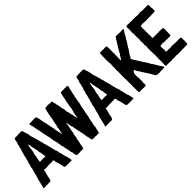

<svg xmlns="http://www.w3.org/2000/svg" viewBox="106 -1603 2471 2471"><g transform="rotate(-45 1341.5 -367.0)"><path d="M536 -21Q540 -18 537 -8Q535 1 525 -2Q524 -2 522 -2L521 -3Q512 -5 510 -4Q508 -2 506 -4Q503 -6 495 -3Q492 -3 487 -2.5Q482 -2 480 -2Q479 -2 476.5 -2Q474 -2 472 -2Q470 -2 469 -2Q437 -2 422 -4Q409 -8 407 -17L401 -44Q401 -47 399 -55Q390 -86 390 -89Q390 -90 389 -95Q388 -100 387 -103Q386 -105 384.5 -110Q383 -115 382 -118L381 -120Q377 -128 376 -132Q374 -148 373 -157Q372 -159 371 -163Q370 -167 369 -169Q367 -173 362 -171H352Q351 -170 347 -170Q335 -166 327 -168Q325 -169 320 -169.5Q315 -170 313 -170H309Q305 -169 305 -170H297Q294 -170 287 -169.5Q280 -169 276 -169Q228 -166 227 -166Q214 -166 210 -168Q206 -170 193 -165Q192 -164 192 -161Q196 -153 190 -138Q190 -135 188 -129.5Q186 -124 185 -121Q181 -108 175 -82Q174 -80 172 -76.5Q170 -73 170 -72Q170 -69 171 -69Q173 -60 169 -51Q164 -42 165 -38Q165 -29 161 -22Q154 -8 149 -7Q148 -7 146 -5L145 -4Q144 -4 143 -4H118Q116 -4 112 -5Q108 -6 105 -5.5Q102 -5 100 -3H94Q93 -3 87 -5Q84 -7 80 -3H75Q72 -3 71 -4H56Q53 -5 37 -2Q32 0 30 -4L25 -9V-10Q32 -22 32 -27Q32 -29 34 -33Q34 -35 35 -37Q36 -39 36 -41Q38 -59 40 -66Q40 -68 42 -73.5Q44 -79 45 -82Q49 -96 50 -103Q52 -109 54 -121Q56 -133 58 -139Q58 -141 60 -145.5Q62 -150 62 -152Q64 -156 67 -164.5Q70 -173 71 -177Q73 -188 77 -192V-199Q78 -201 78 -205.5Q78 -210 78 -212Q79 -216 84.5 -231Q90 -246 91 -255Q92 -257 93 -260.5Q94 -264 94 -266Q95 -268 96.5 -274Q98 -280 99 -282Q102 -286 102 -291Q100 -305 105 -315Q106 -318 106 -324Q108 -332 110 -336Q116 -347 118 -365Q118 -376 125 -388Q130 -399 131 -402Q132 -408 134 -422L137 -431Q141 -443 142 -449Q143 -453 144 -459Q145 -465 145 -466Q146 -470 147 -477.5Q148 -485 149 -489Q151 -496 154 -499Q160 -510 159 -515Q158 -518 160 -524Q160 -527 162 -532.5Q164 -538 165 -541Q166 -552 174 -559Q176 -562 175 -563Q174 -571 177 -580Q179 -587 182.5 -599.5Q186 -612 187 -617Q189 -623 189 -627Q188 -639 197 -655Q200 -662 202 -668Q204 -681 208 -705Q213 -726 237 -724H261Q294 -728 310 -725Q319 -723 326 -729H329Q337 -725 341 -724Q348 -723 354 -713Q355 -712 358 -699Q362 -676 368 -670Q369 -668 369 -664Q370 -655 379 -627Q381 -623 381 -619Q381 -609 380 -604V-603Q381 -602 381 -601Q385 -593 386 -589Q386 -587 387 -581.5Q388 -576 389 -573Q390 -570 392.5 -564.5Q395 -559 396 -556Q397 -552 399.5 -543Q402 -534 403 -529Q404 -525 409 -508Q414 -491 417 -482Q418 -479 418 -473Q417 -468 422 -458Q428 -448 430 -433Q433 -413 434 -411V-410L443 -383Q445 -377 445 -373Q447 -367 449 -359Q449 -357 450.5 -353Q452 -349 453 -346Q455 -331 460 -320Q460 -319 460 -317L461 -315Q458 -305 467 -289Q470 -284 472 -264Q473 -260 477 -245V-244Q482 -239 489 -218V-212Q488 -208 491 -203Q493 -201 492 -198Q491 -188 498 -174Q501 -170 501 -165Q504 -156 508 -136V-133Q508 -132 508.5 -129.5Q509 -127 509 -126Q511 -122 511 -121Q511 -119 511.5 -116Q512 -113 512.5 -110.5Q513 -108 514 -106Q515 -103 517.5 -97Q520 -91 521 -88Q522 -86 523.5 -81Q525 -76 526 -73Q528 -67 528 -63Q534 -41 536 -26Q537 -25 536 -23ZM334 -280V-284V-287Q332 -291 331 -294Q330 -298 328.5 -306Q327 -314 326 -318Q322 -335 326 -344Q326 -345 324 -349Q318 -361 318 -363Q318 -366 315.5 -376Q313 -386 315 -392Q314 -393 314 -394L308 -430Q307 -433 305 -437.5Q303 -442 303 -444V-451V-455Q301 -467 299 -472Q291 -491 291 -524L287 -537Q284 -538 281 -543Q281 -540 279 -534Q275 -526 276 -520Q276 -517 274 -515Q273 -514 272.5 -511Q272 -508 272 -507Q271 -503 271.5 -500Q272 -497 271.5 -493Q271 -489 268 -486V-483Q267 -478 267 -467Q266 -461 264.5 -450Q263 -439 262 -434Q262 -432 261.5 -429Q261 -426 260 -424Q259 -422 257 -418.5Q255 -415 255 -414Q254 -410 252.5 -402.5Q251 -395 250 -391Q246 -371 248 -363Q248 -362 248 -362L247 -360Q241 -338 238 -326Q236 -318 234 -298Q231 -285 232 -283Q234 -277 240 -278Q248 -280 251 -279Q266 -277 285 -280Q299 -283 308 -277Q310 -277 312 -278Q324 -280 328 -279Q333 -279 334 -280Z M1168 -721Q1173 -721 1178 -716V-711Q1176 -701 1176 -697Q1176 -696 1175.5 -692.5Q1175 -689 1174 -688Q1167 -670 1165 -650Q1165 -632 1157 -624L1155 -620Q1155 -606 1154 -599Q1153 -594 1151 -586Q1147 -578 1148 -573Q1148 -572 1148 -570L1147 -568Q1146 -563 1143 -553.5Q1140 -544 1139 -539V-535Q1138 -531 1137 -523.5Q1136 -516 1136 -512Q1136 -510 1134.5 -506Q1133 -502 1133 -501Q1131 -497 1131 -493Q1130 -490 1130 -484Q1130 -478 1129 -475Q1128 -472 1127.5 -467Q1127 -462 1127 -459Q1123 -444 1122 -434Q1121 -432 1119.5 -428Q1118 -424 1118 -423Q1114 -407 1112 -398L1109 -380Q1111 -366 1105 -359V-355Q1107 -353 1105 -349Q1100 -341 1100 -330Q1100 -326 1096 -318Q1096 -316 1095 -313.5Q1094 -311 1094 -310Q1095 -298 1089 -276Q1086 -271 1087 -265Q1088 -252 1081 -236Q1077 -226 1076 -220Q1075 -203 1068 -181Q1065 -170 1065 -158Q1065 -150 1061 -143Q1059 -139 1059 -138Q1059 -128 1055 -110V-107Q1055 -83 1046 -62Q1044 -56 1045 -51Q1045 -45 1042 -39Q1034 -30 1036 -16Q1036 -1 1022 -3Q998 -6 994 -3Q986 1 977 -4Q972 -6 970 -5Q965 -5 956.5 -4.5Q948 -4 944 -4H919Q912 -4 909 -11Q909 -12 908 -14L907 -16Q900 -30 900 -39Q900 -55 895 -65Q890 -78 890 -90Q890 -91 887 -106Q887 -113 886 -117Q886 -126 884 -130Q879 -141 879 -159Q879 -166 875 -170Q872 -175 872 -186Q872 -191 871 -194Q866 -205 867 -208Q867 -215 863 -225Q861 -228 861 -235V-247Q860 -251 857.5 -257.5Q855 -264 854 -267Q853 -269 853 -275Q855 -296 846 -307Q843 -310 843 -313Q842 -317 840.5 -324.5Q839 -332 838 -338Q837 -344 837 -349Q836 -352 836 -358Q836 -364 836 -367Q835 -371 833 -378.5Q831 -386 830 -390Q830 -392 828 -392Q827 -392 825.5 -391.5Q824 -391 823 -390V-388Q825 -387 825 -382L822 -361Q822 -359 821 -356Q820 -353 820 -352Q818 -343 814.5 -328Q811 -313 810 -306Q810 -304 809.5 -299Q809 -294 808 -292Q800 -262 800 -246Q800 -244 798 -238Q793 -231 793 -224Q792 -217 788 -196Q787 -192 787 -182Q786 -181 786 -177Q786 -173 786 -172Q784 -167 781 -157Q778 -147 776 -142Q775 -139 775 -131Q774 -129 774 -125Q774 -121 773 -119Q771 -109 770 -103L767 -91Q760 -69 762 -61Q762 -60 761.5 -58Q761 -56 761 -55Q754 -41 754 -22Q754 -19 753 -17Q752 -15 750.5 -13Q749 -11 748 -9Q745 0 737 -4Q731 -6 724 -3Q717 0 710 -3Q703 -7 695 -4Q686 0 668 -2Q656 -3 645 -2Q631 0 626 -8Q620 -20 617 -34Q616 -40 615 -51Q614 -62 614 -63Q612 -75 611 -76Q606 -83 604 -94Q604 -110 603 -112Q598 -122 598 -137Q596 -154 591 -161Q590 -162 590 -166L587 -187Q586 -203 577 -226Q576 -227 574 -236Q572 -271 567 -284V-293Q567 -296 565 -302Q564 -304 562 -308.5Q560 -313 560 -315Q560 -326 556 -334Q556 -336 555 -339.5Q554 -343 554 -345Q552 -357 550 -361Q546 -371 546 -391Q546 -404 544 -409Q542 -415 539 -426.5Q536 -438 535 -440Q530 -456 529 -469V-470L526 -488Q525 -492 521 -505Q521 -506 520.5 -509Q520 -512 520 -514Q520 -524 516 -532Q511 -551 511 -554Q514 -569 505 -586Q502 -594 503 -600Q503 -608 500 -616Q493 -639 495 -646Q496 -648 493 -656Q492 -658 491 -662Q490 -666 489 -668Q485 -682 479 -710V-715Q481 -720 490 -722H497Q508 -718 521 -721Q535 -724 549 -721Q552 -721 558 -723Q559 -723 560.5 -723.5Q562 -724 563 -724L599 -721Q606 -721 607 -712Q607 -705 608 -703Q616 -694 618 -671Q620 -652 623 -645Q625 -639 630 -599Q630 -595 632 -589Q638 -580 640 -567Q641 -564 642 -556Q643 -548 644 -545Q644 -536 646 -532Q649 -526 649 -518Q649 -513 651 -503Q657 -483 657 -481Q659 -474 660.5 -461Q662 -448 664 -441V-434Q664 -432 664.5 -429.5Q665 -427 665 -426Q675 -395 674 -388V-386Q675 -380 677.5 -370.5Q680 -361 681 -357V-351Q683 -343 684 -340Q684 -339 685.5 -337.5Q687 -336 687 -335Q689 -339 691 -341V-343Q692 -348 693.5 -357.5Q695 -367 696 -372Q701 -392 701 -395Q701 -398 702.5 -403Q704 -408 704 -409Q706 -415 706 -419Q703 -427 708 -438Q709 -439 709 -440Q710 -442 710 -443Q712 -454 715 -459Q718 -465 718 -477Q718 -485 719 -488Q725 -508 728 -527Q729 -535 736 -559Q736 -561 736.5 -564.5Q737 -568 737 -570Q735 -589 743 -602Q745 -606 745 -608Q742 -619 747 -633Q749 -637 749 -640Q749 -649 753 -656Q758 -663 755 -669Q753 -675 758 -682Q764 -689 764 -701Q764 -703 764.5 -707Q765 -711 765 -713Q767 -719 773 -719Q778 -720 790 -720Q792 -721 796 -721L811 -724Q814 -724 821 -723.5Q828 -723 832 -723Q834 -722 838 -722Q842 -722 844 -721Q854 -719 859 -719H873L879 -722H881Q882 -723 883 -723Q888 -720 889 -717Q897 -701 896 -698V-690Q897 -687 899.5 -680Q902 -673 903 -669Q905 -659 905 -655V-654Q907 -646 907 -643L909 -639Q911 -635 911 -632Q914 -618 918 -597Q919 -594 919 -587Q920 -585 920 -580.5Q920 -576 921 -574Q922 -570 924 -562.5Q926 -555 927 -551Q928 -549 929 -543Q930 -537 930 -535Q935 -513 933 -498Q933 -495 934 -494Q941 -476 942 -471Q943 -470 943 -466Q944 -463 945 -456.5Q946 -450 946 -447Q948 -439 948 -436Q947 -431 954 -418Q960 -404 958 -395Q956 -389 962 -377Q965 -374 965 -368Q966 -366 966 -362Q966 -358 966 -357Q971 -341 970 -335Q970 -334 970.5 -334Q971 -334 971 -333L972 -334Q972 -335 974.5 -338Q977 -341 974 -342V-345Q976 -351 976 -352Q982 -365 981 -377Q979 -387 986 -407L989 -422Q990 -428 993 -433Q993 -434 995 -437.5Q997 -441 997 -443Q996 -449 1002 -468Q1007 -481 1006 -492Q1006 -495 1008 -501Q1012 -507 1010 -518Q1010 -527 1011 -532Q1012 -537 1016 -547Q1018 -553 1018 -557Q1017 -564 1020 -574Q1020 -576 1021 -580Q1022 -584 1022 -586Q1027 -612 1029 -615Q1029 -616 1032 -626Q1032 -629 1033 -635Q1034 -641 1034 -644Q1035 -649 1039 -666Q1041 -678 1043 -684Q1044 -686 1045 -691.5Q1046 -697 1046 -700Q1048 -710 1050 -715Q1050 -719 1056 -719L1074 -722Q1094 -724 1102 -722Q1105 -721 1112 -721Q1122 -723 1126 -723Q1154 -721 1168 -721Z M1659 -21Q1663 -18 1660 -8Q1658 1 1648 -2Q1647 -2 1645 -2L1644 -3Q1635 -5 1633 -4Q1631 -2 1629 -4Q1626 -6 1618 -3Q1615 -3 1610 -2.5Q1605 -2 1603 -2Q1602 -2 1599.5 -2Q1597 -2 1595 -2Q1593 -2 1592 -2Q1560 -2 1545 -4Q1532 -8 1530 -17L1524 -44Q1524 -47 1522 -55Q1513 -86 1513 -89Q1513 -90 1512 -95Q1511 -100 1510 -103Q1509 -105 1507.5 -110Q1506 -115 1505 -118L1504 -120Q1500 -128 1499 -132Q1497 -148 1496 -157Q1495 -159 1494 -163Q1493 -167 1492 -169Q1490 -173 1485 -171H1475Q1474 -170 1470 -170Q1458 -166 1450 -168Q1448 -169 1443 -169.5Q1438 -170 1436 -170H1432Q1428 -169 1428 -170H1420Q1417 -170 1410 -169.5Q1403 -169 1399 -169Q1351 -166 1350 -166Q1337 -166 1333 -168Q1329 -170 1316 -165Q1315 -164 1315 -161Q1319 -153 1313 -138Q1313 -135 1311 -129.5Q1309 -124 1308 -121Q1304 -108 1298 -82Q1297 -80 1295 -76.5Q1293 -73 1293 -72Q1293 -69 1294 -69Q1296 -60 1292 -51Q1287 -42 1288 -38Q1288 -29 1284 -22Q1277 -8 1272 -7Q1271 -7 1269 -5L1268 -4Q1267 -4 1266 -4H1241Q1239 -4 1235 -5Q1231 -6 1228 -5.5Q1225 -5 1223 -3H1217Q1216 -3 1210 -5Q1207 -7 1203 -3H1198Q1195 -3 1194 -4H1179Q1176 -5 1160 -2Q1155 0 1153 -4L1148 -9V-10Q1155 -22 1155 -27Q1155 -29 1157 -33Q1157 -35 1158 -37Q1159 -39 1159 -41Q1161 -59 1163 -66Q1163 -68 1165 -73.5Q1167 -79 1168 -82Q1172 -96 1173 -103Q1175 -109 1177 -121Q1179 -133 1181 -139Q1181 -141 1183 -145.5Q1185 -150 1185 -152Q1187 -156 1190 -164.5Q1193 -173 1194 -177Q1196 -188 1200 -192V-199Q1201 -201 1201 -205.5Q1201 -210 1201 -212Q1202 -216 1207.5 -231Q1213 -246 1214 -255Q1215 -257 1216 -260.5Q1217 -264 1217 -266Q1218 -268 1219.5 -274Q1221 -280 1222 -282Q1225 -286 1225 -291Q1223 -305 1228 -315Q1229 -318 1229 -324Q1231 -332 1233 -336Q1239 -347 1241 -365Q1241 -376 1248 -388Q1253 -399 1254 -402Q1255 -408 1257 -422L1260 -431Q1264 -443 1265 -449Q1266 -453 1267 -459Q1268 -465 1268 -466Q1269 -470 1270 -477.5Q1271 -485 1272 -489Q1274 -496 1277 -499Q1283 -510 1282 -515Q1281 -518 1283 -524Q1283 -527 1285 -532.5Q1287 -538 1288 -541Q1289 -552 1297 -559Q1299 -562 1298 -563Q1297 -571 1300 -580Q1302 -587 1305.5 -599.5Q1309 -612 1310 -617Q1312 -623 1312 -627Q1311 -639 1320 -655Q1323 -662 1325 -668Q1327 -681 1331 -705Q1336 -726 1360 -724H1384Q1417 -728 1433 -725Q1442 -723 1449 -729H1452Q1460 -725 1464 -724Q1471 -723 1477 -713Q1478 -712 1481 -699Q1485 -676 1491 -670Q1492 -668 1492 -664Q1493 -655 1502 -627Q1504 -623 1504 -619Q1504 -609 1503 -604V-603Q1504 -602 1504 -601Q1508 -593 1509 -589Q1509 -587 1510 -581.5Q1511 -576 1512 -573Q1513 -570 1515.5 -564.5Q1518 -559 1519 -556Q1520 -552 1522.5 -543Q1525 -534 1526 -529Q1527 -525 1532 -508Q1537 -491 1540 -482Q1541 -479 1541 -473Q1540 -468 1545 -458Q1551 -448 1553 -433Q1556 -413 1557 -411V-410L1566 -383Q1568 -377 1568 -373Q1570 -367 1572 -359Q1572 -357 1573.5 -353Q1575 -349 1576 -346Q1578 -331 1583 -320Q1583 -319 1583 -317L1584 -315Q1581 -305 1590 -289Q1593 -284 1595 -264Q1596 -260 1600 -245V-244Q1605 -239 1612 -218V-212Q1611 -208 1614 -203Q1616 -201 1615 -198Q1614 -188 1621 -174Q1624 -170 1624 -165Q1627 -156 1631 -136V-133Q1631 -132 1631.5 -129.5Q1632 -127 1632 -126Q1634 -122 1634 -121Q1634 -119 1634.5 -116Q1635 -113 1635.5 -110.5Q1636 -108 1637 -106Q1638 -103 1640.5 -97Q1643 -91 1644 -88Q1645 -86 1646.5 -81Q1648 -76 1649 -73Q1651 -67 1651 -63Q1657 -41 1659 -26Q1660 -25 1659 -23ZM1457 -280V-284V-287Q1455 -291 1454 -294Q1453 -298 1451.5 -306Q1450 -314 1449 -318Q1445 -335 1449 -344Q1449 -345 1447 -349Q1441 -361 1441 -363Q1441 -366 1438.5 -376Q1436 -386 1438 -392Q1437 -393 1437 -394L1431 -430Q1430 -433 1428 -437.5Q1426 -442 1426 -444V-451V-455Q1424 -467 1422 -472Q1414 -491 1414 -524L1410 -537Q1407 -538 1404 -543Q1404 -540 1402 -534Q1398 -526 1399 -520Q1399 -517 1397 -515Q1396 -514 1395.5 -511Q1395 -508 1395 -507Q1394 -503 1394.5 -500Q1395 -497 1394.5 -493Q1394 -489 1391 -486V-483Q1390 -478 1390 -467Q1389 -461 1387.5 -450Q1386 -439 1385 -434Q1385 -432 1384.5 -429Q1384 -426 1383 -424Q1382 -422 1380 -418.5Q1378 -415 1378 -414Q1377 -410 1375.5 -402.5Q1374 -395 1373 -391Q1369 -371 1371 -363Q1371 -362 1371 -362L1370 -360Q1364 -338 1361 -326Q1359 -318 1357 -298Q1354 -285 1355 -283Q1357 -277 1363 -278Q1371 -280 1374 -279Q1389 -277 1408 -280Q1422 -283 1431 -277Q1433 -277 1435 -278Q1447 -280 1451 -279Q1456 -279 1457 -280Z M1762 -595Q1768 -586 1764 -571V-562Q1765 -558 1765 -551Q1766 -542 1768 -526Q1768 -522 1767.5 -514Q1767 -506 1767 -502V-495Q1766 -493 1766 -489Q1766 -487 1765.5 -482Q1765 -477 1765 -474Q1765 -458 1766 -451V-447Q1769 -441 1762 -425V-421Q1767 -409 1765 -400V-381Q1765 -378 1765 -372Q1765 -366 1764 -364V-351Q1764 -346 1765 -344V-337V-328Q1765 -326 1765 -323Q1765 -320 1764 -318Q1764 -313 1762 -305V-302Q1770 -290 1762 -277V-272Q1765 -260 1765 -259Q1766 -247 1766 -225Q1766 -210 1765 -202V-199V-172Q1765 -164 1767 -144Q1769 -141 1767 -138Q1761 -126 1765 -104Q1767 -90 1766 -86Q1765 -83 1764.5 -78Q1764 -73 1764 -71Q1764 -30 1765 -21Q1767 -10 1774 -10Q1777 -10 1783.5 -8Q1790 -6 1794 -7Q1801 -7 1813 -9H1820Q1828 -8 1846 -8H1854H1857Q1864 -7 1878 -7Q1886 -5 1889 -14L1890 -15Q1899 -23 1893 -46V-51Q1895 -61 1892 -64L1893 -66Q1893 -68 1893 -69Q1893 -72 1895 -79Q1897 -86 1897 -90V-95Q1893 -102 1895 -117Q1896 -123 1896 -135Q1896 -152 1892 -164V-170V-179V-181Q1892 -195 1893 -202Q1893 -208 1895 -224V-226Q1896 -227 1896 -228Q1898 -231 1902 -237.5Q1906 -244 1908 -247Q1909 -249 1913 -252.5Q1917 -256 1918 -258H1921Q1930 -252 1935 -240Q1937 -236 1942 -226Q1947 -216 1949 -212Q1950 -211 1952 -208Q1959 -205 1965 -191Q1969 -181 1979 -163Q1981 -160 1987 -156Q1993 -152 1993 -145Q1993 -138 1999 -135Q2004 -132 2008 -120Q2009 -115 2013 -112Q2021 -104 2025 -95Q2027 -92 2031 -86.5Q2035 -81 2036 -79Q2044 -65 2047 -57Q2048 -52 2060 -38Q2069 -25 2070 -20L2071 -19Q2071 -18 2071 -17Q2072 -14 2081.5 -9Q2091 -4 2094 -4Q2110 -4 2118 -2Q2127 0 2145 -2Q2159 -4 2166 -4Q2171 -4 2179 -3.5Q2187 -3 2192 -3Q2205 -3 2212 -6H2218Q2222 -5 2224.5 -6.5Q2227 -8 2226 -12Q2226 -13 2224 -19Q2222 -23 2218.5 -30Q2215 -37 2214 -40Q2213 -42 2211 -44L2199 -56L2196 -62L2187 -80Q2172 -97 2170 -109Q2167 -114 2166 -115Q2162 -120 2156 -130Q2150 -140 2147 -144Q2145 -147 2143 -149.5Q2141 -152 2138.5 -154.5Q2136 -157 2135 -159Q2135 -160 2134 -160L2133 -162L2130 -168Q2129 -170 2127.5 -174Q2126 -178 2126 -179L2122 -187Q2108 -203 2101 -219Q2096 -234 2084 -241Q2082 -243 2082 -244L2074 -260Q2072 -262 2072 -263Q2069 -271 2046 -304Q2036 -317 2031 -330Q2029 -335 2022 -343Q2015 -351 2015 -352L2012 -358Q2004 -372 2001 -379Q2000 -380 1997 -386Q1995 -392 1999 -396Q2005 -402 2009 -409Q2014 -418 2024 -438Q2031 -448 2033 -451Q2040 -462 2052 -478Q2061 -494 2065 -497Q2066 -498 2069 -504Q2071 -510 2073 -513Q2077 -517 2081.5 -526Q2086 -535 2087 -536Q2101 -558 2109 -568Q2110 -569 2111.5 -572Q2113 -575 2114 -577Q2115 -578 2116.5 -581Q2118 -584 2119 -586Q2128 -595 2129 -605L2135 -614Q2140 -620 2142 -625Q2150 -638 2153 -640Q2155 -642 2155 -643Q2157 -647 2160.5 -655.5Q2164 -664 2166 -668L2167 -671Q2172 -672 2172 -678Q2172 -679 2173 -680Q2179 -688 2180 -692L2189 -701Q2193 -705 2194 -708Q2198 -716 2200 -721Q2205 -731 2194 -731Q2191 -731 2184.5 -730.5Q2178 -730 2175 -730H2167Q2159 -728 2145 -728Q2142 -728 2138 -728.5Q2134 -729 2132 -729H2117L2115 -730H2113H2100Q2089 -728 2084 -730Q2081 -733 2076 -730Q2075 -729 2073 -731Q2070 -733 2069 -733H2068Q2060 -727 2045 -706Q2041 -700 2039 -698Q2038 -697 2035 -691Q2034 -683 2025 -674Q2021 -670 2020 -666Q2001 -634 1998 -630Q1995 -625 1990.5 -617Q1986 -609 1984 -606Q1982 -602 1977 -594.5Q1972 -587 1969 -583Q1968 -581 1965.5 -576Q1963 -571 1961 -569Q1959 -566 1956 -560Q1953 -554 1951 -551L1948 -542L1947 -540L1941 -531Q1938 -526 1931 -518Q1924 -510 1921 -505Q1918 -502 1916 -494Q1914 -488 1912 -487L1911 -486Q1910 -482 1907 -478.5Q1904 -475 1900.5 -471.5Q1897 -468 1895 -466H1894Q1893 -465 1892 -465V-468V-491Q1892 -492 1891.5 -493.5Q1891 -495 1891 -496V-498L1890 -500Q1893 -520 1893 -540Q1893 -544 1892.5 -551Q1892 -558 1892 -562Q1892 -564 1892.5 -567Q1893 -570 1893 -572Q1893 -590 1895 -600Q1896 -602 1894.5 -606Q1893 -610 1893 -612Q1892 -613 1892 -616Q1892 -627 1894 -651V-663V-676Q1892 -700 1893 -707Q1896 -717 1886 -722L1884 -724Q1879 -731 1870 -727Q1855 -724 1843 -725Q1839 -726 1830.5 -725Q1822 -724 1818 -725Q1815 -725 1809.5 -725.5Q1804 -726 1801 -726Q1797 -727 1788 -727Q1787 -727 1785 -726.5Q1783 -726 1781 -726Q1774 -726 1768.5 -718.5Q1763 -711 1765 -704Q1768 -694 1764 -673V-660V-642Q1766 -621 1763 -604Q1763 -601 1762 -599Z M2653 -645 2650 -666Q2650 -670 2649 -671Q2646 -677 2648 -684Q2653 -695 2648 -706V-714Q2649 -722 2641 -723Q2638 -723 2633 -724Q2628 -725 2625 -725Q2621 -725 2613 -724.5Q2605 -724 2601 -724Q2594 -722 2588 -724Q2572 -727 2556 -723Q2545 -720 2530 -726Q2522 -728 2506 -728Q2497 -728 2479 -726Q2475 -726 2465 -724H2456Q2450 -724 2438 -726Q2426 -728 2420 -728H2418Q2410 -726 2380 -728Q2363 -728 2354 -726Q2349 -725 2331 -728Q2321 -730 2313 -727Q2305 -723 2295 -730H2289Q2285 -728 2268 -728Q2259 -728 2255 -725Q2247 -720 2248 -710Q2248 -704 2249 -692.5Q2250 -681 2251 -675Q2251 -669 2250 -666Q2247 -660 2249 -643Q2250 -628 2249 -615Q2249 -614 2247.5 -612.5Q2246 -611 2246 -610V-609Q2250 -599 2251 -594Q2252 -578 2249 -556Q2248 -551 2250 -531Q2250 -517 2252 -487L2249 -472Q2249 -470 2248.5 -467Q2248 -464 2248 -462Q2249 -455 2249.5 -440.5Q2250 -426 2250 -419Q2251 -415 2249.5 -406.5Q2248 -398 2248 -395Q2248 -390 2250 -381Q2252 -372 2252 -369Q2252 -368 2252.5 -365Q2253 -362 2253 -361Q2252 -354 2250 -338Q2250 -335 2249.5 -329Q2249 -323 2249 -320Q2251 -304 2248 -291Q2247 -280 2250 -265Q2254 -249 2250 -238Q2248 -235 2250 -230Q2250 -227 2252 -219Q2252 -197 2253 -186Q2253 -182 2252 -180V-158Q2252 -156 2251 -152.5Q2250 -149 2250 -147V-140Q2249 -133 2250 -133Q2252 -110 2251 -103V-98Q2254 -76 2249 -52V-37V-21Q2247 -13 2252.5 -7Q2258 -1 2268 -4H2270Q2291 -6 2312 -4Q2317 -4 2327 -3.5Q2337 -3 2342 -3Q2353 -3 2375 -5Q2393 -7 2402 -3Q2404 -1 2411 -3Q2424 -7 2438 -6Q2442 -5 2451 -5Q2467 -3 2473 -3H2484Q2486 -3 2490 -3.5Q2494 -4 2497 -4Q2500 -4 2508 -3.5Q2516 -3 2520 -3H2523Q2532 -7 2559 -5H2588H2601Q2603 -5 2608.5 -5.5Q2614 -6 2617 -6H2631H2633Q2648 -3 2648 -18Q2648 -21 2648 -25Q2648 -29 2648 -33.5Q2648 -38 2648 -40Q2648 -46 2649 -48Q2653 -59 2651 -75Q2650 -80 2650 -89Q2650 -93 2649 -100Q2648 -107 2648 -110Q2648 -117 2649 -121Q2649 -128 2642 -128Q2637 -128 2627 -130Q2617 -132 2612 -132Q2606 -132 2603 -131Q2596 -131 2582 -129H2567Q2559 -129 2555 -130Q2551 -132 2542 -130Q2531 -130 2529 -131Q2522 -133 2507 -133Q2498 -132 2478 -132Q2462 -130 2454 -130Q2451 -130 2447 -130.5Q2443 -131 2441 -131Q2434 -133 2431 -132Q2421 -129 2402 -131H2390Q2386 -131 2383 -135Q2378 -142 2383 -154Q2386 -157 2386 -162L2383 -183V-193Q2382 -196 2382 -203Q2382 -210 2381 -214Q2381 -222 2383 -226Q2385 -230 2385 -234Q2385 -239 2390 -239Q2394 -239 2402 -240Q2410 -241 2416.5 -241.5Q2423 -242 2429 -242Q2431 -243 2434.5 -241.5Q2438 -240 2440 -240Q2446 -238 2448 -238Q2452 -238 2458 -237.5Q2464 -237 2468 -237Q2472 -237 2480 -239H2495Q2497 -239 2501 -238Q2505 -237 2507 -237Q2516 -237 2533.5 -237.5Q2551 -238 2559 -238H2562Q2574 -240 2573 -252Q2572 -255 2573 -271Q2574 -287 2574 -290Q2576 -301 2574 -310Q2573 -315 2575 -325Q2576 -329 2576 -337Q2576 -341 2575.5 -348.5Q2575 -356 2575 -360Q2575 -370 2568.5 -375.5Q2562 -381 2552 -379Q2546 -377 2518 -380H2507Q2487 -378 2478 -379Q2467 -380 2444 -378Q2439 -377 2428 -379Q2421 -381 2417 -379Q2413 -378 2408 -378Q2403 -378 2397.5 -378.5Q2392 -379 2389 -379Q2383 -380 2383 -387Q2383 -391 2383.5 -397.5Q2384 -404 2384 -407Q2384 -413 2384.5 -425Q2385 -437 2385 -442Q2385 -444 2382 -453Q2379 -459 2382 -463Q2386 -470 2384 -482Q2380 -494 2382 -502Q2385 -516 2383 -533V-552Q2385 -577 2383 -590L2384 -592Q2384 -593 2384 -594Q2385 -599 2391 -598Q2401 -598 2405 -599Q2406 -599 2421 -602Q2423 -602 2426.5 -601.5Q2430 -601 2431 -601Q2437 -600 2449 -600Q2471 -600 2478 -598Q2479 -598 2481 -598Q2483 -598 2485 -598Q2487 -598 2488 -598Q2493 -599 2503 -599H2512Q2521 -601 2540 -599Q2549 -598 2567 -600Q2574 -601 2590 -601H2619Q2622 -601 2629 -601.5Q2636 -602 2639 -603Q2657 -603 2650 -618Q2646 -626 2653 -637Z"/></g></svg>

Font: Gutenberg Clean
Style: Regular
Weight: 400
Designer: Nicola Manzari, Bruno Pierini
Foundry: Unio | Creative Solutions
Version: Version 1.001;PS 001.001;hotconv 1.0.88;makeotf.lib2.5.64775